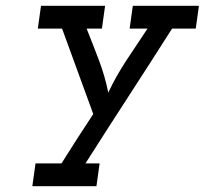

<svg xmlns="http://www.w3.org/2000/svg" viewBox="-20 -395 709 665"><path d="M103 171H193Q220 128 247.5 85Q275 42 303 0Q276 -75 249 -148Q222 -221 195 -296H111L122 -375H344L333 -296H280Q302 -241 323 -185.5Q344 -130 355 -74Q381 -130 417.5 -185.5Q454 -241 491 -296H429L440 -375H669L658 -296H576Q501 -178 426 -62.5Q351 53 276 171H325L314 250H92Z"/></svg>

Font: Josefin Slab
Style: Bold Italic
Weight: 700
Italic angle: -12°
Designer: Santiago Orozco
Foundry: Typemade
Version: Version 2.000